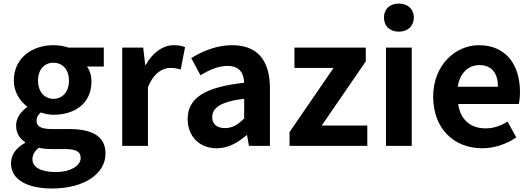

<svg xmlns="http://www.w3.org/2000/svg" viewBox="-20 -831 3025 1094"><path d="M275.8 243C462.8 243 581.2 157.3 581.2 44.1C581.2 -54 507.1 -95.7 372.4 -95.7H276.5C211.1 -95.7 188.3 -112.3 188.3 -141.4C188.3 -164.9 197.8 -176.7 212.4 -190.2C237.2 -181.5 262.9 -177.1 284.3 -177.1C405 -177.1 501.2 -240.4 501.2 -367.3C501.2 -401.5 490.2 -432.6 475.8 -451.9H571.4V-559.8H369.7C346.1 -568.1 316.6 -573.5 284.3 -573.5C166.1 -573.5 58.8 -503.1 58.8 -371.9C58.8 -305.6 95.2 -252.8 134.4 -224.6V-220.6C99.7 -196.8 71.7 -158.3 71.7 -116.6C71.7 -70.3 93.3 -40.8 122.6 -21.7V-16.9C70.5 11.9 42.6 52.3 42.6 99.1C42.6 198 144.1 243 275.8 243ZM284.3 -267.9C235.6 -267.9 196.7 -305.1 196.7 -371.9C196.7 -437.3 235.1 -473.5 284.3 -473.5C334.4 -473.5 372.9 -437.1 372.9 -371.9C372.9 -305.1 334 -267.9 284.3 -267.9ZM298.1 149.3C216.6 149.3 164.9 123.2 164.9 76.6C164.9 53.2 175.7 31 201.2 10.8C221.6 16.3 244.9 18.3 278.5 18.3H347C406.6 18.3 439.7 29 439.7 69.2C439.7 112.4 382.7 149.3 298.1 149.3Z M676.3 0H823V-333.6C854.7 -415 907.2 -444.2 950.3 -444.2C974.4 -444.2 989.7 -440.6 1009.8 -435.2L1034.4 -561.8C1017.9 -569.2 999.8 -573.5 969.3 -573.5C911 -573.5 850.7 -534.1 810.2 -460.8H807.4L796 -559.8H676.3Z M1214.4 13.8C1279 13.8 1334.8 -17.4 1383.4 -59.9H1387.9L1398.4 0H1518.1V-327C1518.1 -489.3 1445 -573.5 1303.1 -573.5C1214.7 -573.5 1135.5 -540.5 1069.7 -500.1L1122 -402.4C1174 -433.3 1224.5 -455.5 1276.1 -455.5C1345.3 -455.5 1368.9 -414 1371.3 -359.4C1146 -334.8 1049.2 -272 1049.2 -152.6C1049.2 -56.5 1114.5 13.8 1214.4 13.8ZM1262.7 -101.1C1219.7 -101.1 1189.1 -120.2 1189.1 -163.8C1189.1 -214.5 1234.4 -251.9 1371.3 -268.4V-155.8C1335.9 -121 1304.6 -101.1 1262.7 -101.1Z M1629.7 0H2072.9V-115.7H1813.2L2064.2 -481.3V-559.8H1657.7V-444.1H1880.7L1629.7 -78.3Z M2179.3 0H2326V-559.8H2179.3ZM2252.9 -650.6C2303.3 -650.6 2338 -682 2338 -731.4C2338 -779.2 2303.3 -810.8 2252.9 -810.8C2201.4 -810.8 2167.7 -779.2 2167.7 -731.4C2167.7 -682 2201.4 -650.6 2252.9 -650.6Z M2727.4 13.8C2796 13.8 2866.8 -9.9 2921.6 -47.9L2872.1 -138.2C2831.3 -113.1 2791.7 -99.6 2746.6 -99.6C2663.1 -99.6 2603.2 -147 2590.7 -238.4H2936.1C2939.7 -252.4 2942.8 -279 2942.8 -306.4C2942.8 -461.6 2863.5 -573.5 2708.7 -573.5C2576.1 -573.5 2448.2 -461.3 2448.2 -279.9C2448.2 -94.7 2570.2 13.8 2727.4 13.8ZM2588.4 -336.9C2600.1 -418.4 2652.2 -460.2 2711.1 -460.2C2783.5 -460.2 2817.3 -412 2817.3 -336.9Z"/></svg>

Font: Source Han Sans JP VF
Style: Regular
Weight: 250
Designer: Ryoko NISHIZUKA 西塚涼子 (kana, bopomofo & ideographs); Paul D. Hunt (Latin, Greek & Cyrillic); Sandoll Communications 산돌커뮤니
Foundry: Adobe
Version: Version 2.004;hotconv 1.0.118;makeotfexe 2.5.65603